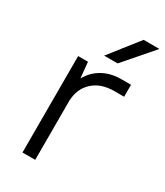

<svg xmlns="http://www.w3.org/2000/svg" viewBox="-179 -786 743 862"><g transform="rotate(30 192.5 -355.0)"><path d="M85 -500H136L144 -418Q168 -461 209.5 -484Q251 -507 305 -507H355V-445H305Q235 -445 194 -407Q153 -369 151 -306V0H85ZM303 -710H385L255 -560H185Z"/></g></svg>

Font: Retni Sans
Style: Regular
Weight: 400
Designer: Vitaly Kuzmin
Foundry: ParaType Ltd.
Version: Version 1.00;March 2, 2019;FontCreator 11.5.0.2425 64-bit; t